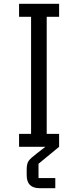

<svg xmlns="http://www.w3.org/2000/svg" viewBox="-20 -770 410 1007"><path d="M225 -682V-68H290V0H80V-68H143V-682H80V-750H290V-682ZM290 0H218L174 34Q141 59 130.5 73.5Q120 88 120 118V149Q120 217 188 217H270V164H182V89Z"/></svg>

Font: Kelly Slab
Style: Regular
Weight: 400
Designer: Denis Masharov
Foundry: Denis Masharov
Version: Version 1.001